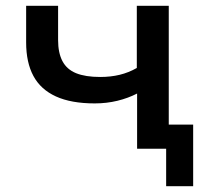

<svg xmlns="http://www.w3.org/2000/svg" viewBox="-20 -512 706 661"><path d="M552 129V0H455V-83H645V129ZM452 0V-190Q421 -174 384 -165Q347 -156 306 -156Q225 -156 172.5 -180Q120 -204 95 -250.5Q70 -297 70 -366V-492H180V-374Q180 -330 195 -301.5Q210 -273 242 -260Q274 -247 325 -247Q361 -247 392 -254.5Q423 -262 451 -278V-492H561V0Z"/></svg>

Font: Nunito Sans 10pt SemiExpanded SemiBold
Style: Regular
Weight: 600
Width: 6
Designer: Vernon Adams
Foundry: Vernon Adams
Version: Version 3.101;gftools[0.9.27]